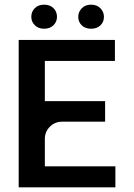

<svg xmlns="http://www.w3.org/2000/svg" viewBox="-20 -802 574 822"><path d="M315 -730Q315 -751 330 -766.5Q345 -782 370 -782Q395 -782 410 -766.5Q425 -751 425 -730Q425 -708 410 -693.5Q395 -679 370 -679Q345 -679 330 -693.5Q315 -708 315 -730ZM172 -207V-90H474V0H60V-631H472V-541H172V-369H430V-281H246Q215 -281 193.5 -259.5Q172 -238 172 -207ZM169 -679Q144 -679 129 -694Q114 -709 114 -730Q114 -752 129 -767Q144 -782 169 -782Q194 -782 209 -767Q224 -752 224 -730Q224 -709 209 -694Q194 -679 169 -679Z"/></svg>

Font: Placeholder Sans Medium
Style: Regular
Weight: 500
Designer: The Branx Europe S.L
Version: Version 1.006;Fontself Maker 3.5.7